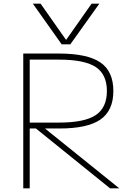

<svg xmlns="http://www.w3.org/2000/svg" viewBox="-20 -1020 708 1040"><path d="M158 -1000H200L337 -805H339L476 -1000H518L361 -780H314ZM106 0V-730H298Q453 -730 523.5 -682Q594 -634 594 -527Q594 -421 524 -372.5Q454 -324 302 -324H123V-356H299Q438 -356 498.5 -396.5Q559 -437 559 -527Q559 -617 498.5 -657Q438 -697 299 -697H141V0ZM576 0 156 -339H205L626 0Z"/></svg>

Font: M PLUS 1 ExtraLight
Style: Regular
Weight: 250
Version: Version 1.001